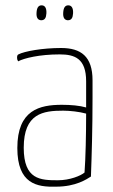

<svg xmlns="http://www.w3.org/2000/svg" viewBox="-20 -690 423 720"><path d="M327 -389C327 -479 283 -510 209 -510C140 -510 72 -498 49 -486C45 -484 44 -480 44 -473C44 -468 45 -465 48 -460C71 -472 128 -486 204 -486C260 -486 303 -471 303 -385V-287C279 -294 246 -297 212 -297C129 -297 45 -278 45 -135C45 0 119 12 190 10C265 10 305 -18 321 -28C324 -108 327 -209 327 -323ZM303 -264C303 -187 301 -96 297 -43C283 -31 242 -14 197 -14C132 -14 69 -16 69 -136C69 -265 142 -275 217 -275C242 -275 278 -271 303 -264ZM136 -670C124 -670 118 -661 117 -642C116 -625 121 -615 134 -614C148 -614 153 -623 154 -640C155 -659 149 -670 136 -670ZM236 -670C224 -670 218 -661 217 -642C216 -625 221 -615 234 -614C248 -614 253 -623 254 -640C255 -659 249 -670 236 -670Z"/></svg>

Font: Yanone Kaffeesatz Extra Light
Style: Regular
Weight: 200
Designer: Yanone (Cyrillic: Daniel Pouzeot & Huerta Tipografica)
Foundry: Yanone
Version: Version 1.100;PS 001.100;hotconv 1.0.70;makeotf.lib2.5.58329